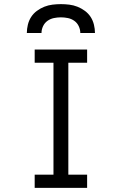

<svg xmlns="http://www.w3.org/2000/svg" viewBox="-20 -910 590 930"><path d="M148 0V-64H239V-606H148V-670H402V-606H311V-64H402V0ZM110 -750Q110 -770 115 -790.5Q120 -811 131 -828Q142 -845 159 -857.5Q176 -870 195 -877.5Q214 -885 234.5 -887.5Q255 -890 275 -890Q295 -890 315.5 -887.5Q336 -885 355 -877.5Q374 -870 391 -857.5Q408 -845 419 -828Q430 -811 435 -790.5Q440 -770 440 -750H369Q369 -767 361.5 -783Q354 -799 340 -809Q326 -819 309 -822.5Q292 -826 275 -826Q258 -826 241 -822.5Q224 -819 210 -809Q196 -799 188.5 -783Q181 -767 181 -750Z"/></svg>

Font: Lode
Style: Regular
Weight: 400
Monospace: yes
Designer: Belleve Invis
Foundry: Belleve Invis
Version: Version 29.2.0; ttfautohint (v1.8.3)